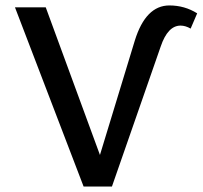

<svg xmlns="http://www.w3.org/2000/svg" viewBox="-20 -685 744 705"><path d="M602 -665Q658 -665 704 -636L680 -580Q661 -591 643 -591Q596 -591 570 -514L391 0H287L35 -658H148L347 -116L475 -536Q515 -665 602 -665Z"/></svg>

Font: EauTestText Semibold
Style: Regular
Weight: 600
Designer: Christian Thalmann (Catharsis Fonts)
Version: Version 0.001;PS 000.001;hotconv 1.0.88;makeotf.lib2.5.64775